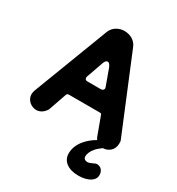

<svg xmlns="http://www.w3.org/2000/svg" viewBox="-207 -795 1071 1159"><g transform="rotate(30 328.0 -216.0)"><path d="M96 16C121 16 146 1 162 -27L206 -154C209 -160 214 -163 221 -163H437C444 -163 449 -160 450 -154L496 -29C499 -22 502 -16 506 -11C479 4 456 23 436 46C410 77 397 110 397 144C397 197 441 232 514 232C546 232 573 226 595 213C614 201 624 185 624 165C624 134 603 115 579 115C571 115 562 119 555 123C540 130 529 134 520 134C507 134 493 127 493 110C493 92 501 72 518 51C529 38 543 26 560 14C560 14 560 14 560 14C596 14 632 -13 632 -58C632 -66 633 -75 629 -83L413 -606C398 -645 359 -664 320 -664C284 -664 246 -645 230 -606L29 -80C26 -71 24 -62 24 -53C24 -12 61 16 96 16ZM278 -288C263 -288 260 -297 260 -304C260 -307 260 -309 261 -312L301 -426C307 -444 315 -453 325 -453C334 -453 342 -444 349 -427L390 -314C391 -311 392 -308 392 -305C392 -297 385 -288 373 -288Z"/></g></svg>

Font: Dongle
Style: Bold
Weight: 700
Designer: Yanghee Ryu
Foundry: Yanghee Ryu
Version: Version 2.000